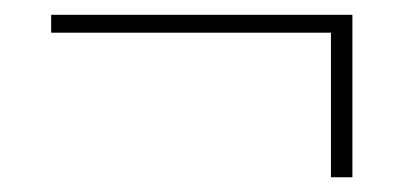

<svg xmlns="http://www.w3.org/2000/svg" viewBox="-20 -363 550 262"><path d="M49.8 -318.4V-342.8H460.9V-121.1H431.6V-318.4Z"/></svg>

Font: Gothic A1 Thin
Style: Regular
Weight: 250
Designer: HanYang I&C Co.,Ltd.
Foundry: HanYang I&C Co.,Ltd.
Version: Version 2.50